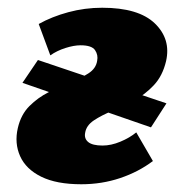

<svg xmlns="http://www.w3.org/2000/svg" viewBox="-20 -461 473 496"><path d="M190 15Q126 15 86.5 -4.5Q47 -24 32 -57.5Q17 -91 26 -130Q34 -165 56 -187Q78 -209 106 -223Q134 -237 161.5 -248Q189 -259 208.5 -271.5Q228 -284 231 -304Q234 -319 225.5 -331.5Q217 -344 188 -344Q171 -344 149 -337Q127 -330 110 -318L80 -399Q114 -418 156.5 -429.5Q199 -441 244 -441Q338 -441 380 -400.5Q422 -360 409 -303Q400 -265 377.5 -241Q355 -217 326.5 -201.5Q298 -186 270 -174.5Q242 -163 222.5 -150Q203 -137 200 -118Q197 -103 208 -94Q219 -85 245 -85Q267 -85 291 -95Q315 -105 332 -119L375 -45Q338 -17 290.5 -1Q243 15 190 15ZM370 -132 38 -247 78 -306 410 -194Z"/></svg>

Font: Ysabeau Infant Black
Style: Italic
Weight: 900
Italic angle: -12°
Designer: Christian Thalmann (Catharsis Fonts)
Version: Version 2.001;gftools[0.9.30]; featfreeze: ss01,ss02,lnum